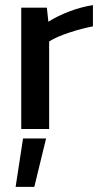

<svg xmlns="http://www.w3.org/2000/svg" viewBox="-20 -504 407 750"><path d="M63 -474H163L169 -419Q203 -441 250 -459Q297 -477 343 -484V-401Q300 -393 250 -376.5Q200 -360 172 -342V0H63ZM70 37H160L114 226H41Z"/></svg>

Font: Kanit
Style: Regular
Weight: 400
Designer: Katatrad Team
Foundry: Cadson Demak
Version: Version 1.001